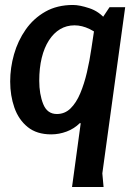

<svg xmlns="http://www.w3.org/2000/svg" viewBox="-20 -529 537 773"><path d="M421 -500H484L392 169L397 224H270L305 -33H301Q279 -11 248.5 0.5Q218 12 186 12Q128 12 91.5 -17.5Q55 -47 38 -95.5Q21 -144 21 -201Q21 -256 36.5 -310.5Q52 -365 83.5 -410Q115 -455 162.5 -482Q210 -509 274 -509Q300 -509 339.5 -496Q379 -483 406 -450V-365Q372 -397 341 -412Q310 -427 280 -427Q248 -427 222 -411.5Q196 -396 177 -366.5Q158 -337 148 -296Q138 -255 138 -204Q138 -150 154 -110Q170 -70 209 -70Q241 -70 264 -92.5Q287 -115 303 -153Q319 -191 330 -238Q341 -285 348 -334L359 -407Z"/></svg>

Font: Rosario
Style: Italic
Weight: 400
Italic angle: -8.05°
Designer: Hector Gatti
Foundry: Omnibus Type
Version: Version 1.201